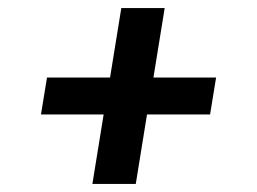

<svg xmlns="http://www.w3.org/2000/svg" viewBox="-20 -579 640 478"><path d="M318 -121H210L238 -294H82L97 -386H254L282 -559H390L362 -386H518L503 -294H346Z"/></svg>

Font: Iosevka Curly Slab SmBdExObl
Style: Regular
Weight: 600
Width: 7
Italic angle: -9°
Monospace: yes
Designer: Belleve Invis
Foundry: Belleve Invis
Version: Version 11.1.0; ttfautohint (v1.8.3)